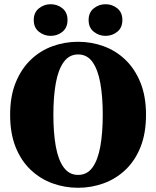

<svg xmlns="http://www.w3.org/2000/svg" viewBox="-20 -870 740 910"><path d="M350 20Q287 20 229 -1Q171 -22 125.5 -65Q80 -108 54 -173Q28 -238 28 -326Q28 -414 54.5 -479Q81 -544 126 -587Q171 -630 229 -651Q287 -672 350 -672Q413 -672 471 -651Q529 -630 574 -587Q619 -544 645.5 -479Q672 -414 672 -326Q672 -238 646 -173Q620 -108 574.5 -65Q529 -22 471 -1Q413 20 350 20ZM350 -41Q393 -41 418.5 -76.5Q444 -112 455.5 -176Q467 -240 467 -326Q467 -412 455.5 -476Q444 -540 418.5 -576Q393 -612 350 -612Q308 -612 282 -576Q256 -540 244.5 -476Q233 -412 233 -326Q233 -240 244.5 -176Q256 -112 282 -76.5Q308 -41 350 -41ZM220 -700Q189 -700 164.5 -719.5Q140 -739 140 -775Q140 -811 164.5 -830.5Q189 -850 220 -850Q252 -850 276 -830.5Q300 -811 300 -775Q300 -739 276 -719.5Q252 -700 220 -700ZM480 -700Q449 -700 424.5 -719.5Q400 -739 400 -775Q400 -811 424.5 -830.5Q449 -850 480 -850Q512 -850 536 -830.5Q560 -811 560 -775Q560 -739 536 -719.5Q512 -700 480 -700Z"/></svg>

Font: Source Serif 4 Black
Style: Regular
Weight: 900
Designer: Frank Grießhammer
Foundry: Adobe
Version: Version 4.005;hotconv 1.1.0;makeotfexe 2.6.0